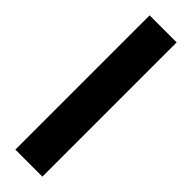

<svg xmlns="http://www.w3.org/2000/svg" viewBox="-248 -720 724 724"><g transform="rotate(45 114.0 -358.0)"><path d="M42 0V-716H186V0Z"/></g></svg>

Font: Stick No Bills ExtraBold
Style: Regular
Weight: 800
Version: Version 2.000